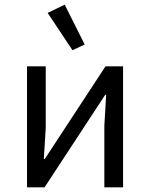

<svg xmlns="http://www.w3.org/2000/svg" viewBox="-20 -799 640 819"><path d="M95.2 0H170.1L429 -394.9H432.9L425.1 -263.1V0H505V-516H430L171.2 -121.1H166.9L175.1 -252.8V-516H95.2ZM183.2 -744 289.1 -584.9 341.3 -609 256 -779.1Z"/></svg>

Font: Margiela Mono
Style: Regular
Weight: 400
Designer: Mike Abbink, Paul van der Laan, Pieter van Rosmalen
Foundry: Bold Monday
Version: Version 2.003 2021